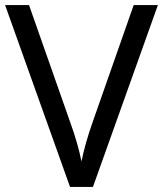

<svg xmlns="http://www.w3.org/2000/svg" viewBox="-20 -734 640 754"><path d="M600 -714 345 0H255L0 -714H94L255 -256Q271 -212 282 -173.5Q293 -135 300 -100Q307 -135 318 -174Q329 -213 345 -258L505 -714Z"/></svg>

Font: Noto Sans Historical
Style: Regular
Weight: 400
Designer: Monotype Design Team
Foundry: Monotype Imaging Inc.
Version: Version 2.013; ttfautohint (v1.8.4.7-5d5b)